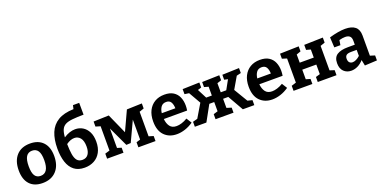

<svg xmlns="http://www.w3.org/2000/svg" viewBox="-17 -1700 5105 2579"><g transform="rotate(-20 2535.0 -410.5)"><path d="M296 -546Q414 -546 480 -476Q546 -406 546 -277Q546 -142 474.5 -65Q403 12 278 12Q159 12 95 -58Q31 -128 31 -257Q31 -392 100.5 -469Q170 -546 296 -546ZM289 -446Q232 -446 204 -401.5Q176 -357 176 -264Q176 -171 203 -129.5Q230 -88 285 -88Q401 -88 401 -270Q401 -362 373 -404Q345 -446 289 -446Z M880 11Q788 11 730.5 -34Q673 -79 646 -161Q619 -243 619 -354Q619 -487 657.5 -580.5Q696 -674 780.5 -725Q865 -776 1004 -780L1016 -833H1105L1106 -664Q1008 -663 944 -656.5Q880 -650 843 -630Q806 -610 788.5 -570.5Q771 -531 766 -463Q808 -491 850 -505Q892 -519 931 -519Q990 -519 1038 -490Q1086 -461 1114.5 -405Q1143 -349 1143 -266Q1143 -177 1109 -115Q1075 -53 1015.5 -21Q956 11 880 11ZM881 -412Q825 -412 764 -368Q765 -283 774.5 -222.5Q784 -162 810 -130Q836 -98 886 -98Q941 -98 969.5 -137.5Q998 -177 998 -248Q998 -331 965 -371.5Q932 -412 881 -412Z M1435 -72V0H1201V-72L1268 -92V-439L1201 -459V-531L1420 -538L1548 -252L1677 -531L1893 -538V-466L1827 -443V-92L1893 -72V0H1648V-72L1705 -90V-375L1571 -89L1507 -86L1375 -368V-90Z M2197 12Q2088 12 2020.5 -56.5Q1953 -125 1953 -257Q1953 -347 1985.5 -411.5Q2018 -476 2077 -511Q2136 -546 2216 -546Q2294 -546 2343 -515Q2392 -484 2415 -430.5Q2438 -377 2438 -310Q2438 -277 2432 -240H2099Q2105 -174 2135.5 -133Q2166 -92 2230 -92Q2263 -92 2303 -104Q2343 -116 2386 -142L2433 -67Q2375 -27 2314.5 -7.5Q2254 12 2197 12ZM2205 -445Q2156 -445 2131 -410.5Q2106 -376 2100 -323H2294Q2293 -377 2273 -411Q2253 -445 2205 -445Z M2455 0V-71L2522 -89L2635 -279L2537 -450L2474 -459V-531L2715 -538V-466L2663 -450L2732 -316H2813V-442L2753 -459V-531L3000 -538V-466L2940 -446V-316H3019L3092 -448L3041 -459V-530L3282 -538V-467L3219 -452L3121 -284L3238 -88L3305 -71V0H3141L3014 -223H2940V-93L3008 -72V0H2751V-72L2813 -91V-223H2743L2620 0Z M3562 12Q3453 12 3385.5 -56.5Q3318 -125 3318 -257Q3318 -347 3350.5 -411.5Q3383 -476 3442 -511Q3501 -546 3581 -546Q3659 -546 3708 -515Q3757 -484 3780 -430.5Q3803 -377 3803 -310Q3803 -277 3797 -240H3464Q3470 -174 3500.5 -133Q3531 -92 3595 -92Q3628 -92 3668 -104Q3708 -116 3751 -142L3798 -67Q3740 -27 3679.5 -7.5Q3619 12 3562 12ZM3570 -445Q3521 -445 3496 -410.5Q3471 -376 3465 -323H3659Q3658 -377 3638 -411Q3618 -445 3570 -445Z M3866 0V-72L3933 -93V-438L3866 -459V-531L4135 -538V-466L4073 -444V-327H4274V-442L4212 -459V-531L4480 -538V-466L4414 -443V-93L4480 -72V0H4212V-72L4274 -90V-227H4073V-90L4135 -72V0Z M4883 8 4866 -76Q4828 -32 4782.5 -10Q4737 12 4690 12Q4626 12 4584 -29Q4542 -70 4542 -147Q4542 -231 4596.5 -266Q4651 -301 4752 -301H4851V-356Q4851 -403 4828.5 -423Q4806 -443 4763 -443Q4726 -443 4678 -430L4667 -361H4580L4572 -507Q4707 -546 4800 -546Q4894 -546 4942.5 -506Q4991 -466 4991 -382V-93L5058 -72V-1ZM4683 -161Q4683 -123 4700.5 -106Q4718 -89 4745 -89Q4769 -89 4797 -103Q4825 -117 4851 -141V-227H4775Q4723 -227 4703 -210.5Q4683 -194 4683 -161Z"/></g></svg>

Font: Bitter
Style: Bold
Weight: 700
Designer: Sol Matas, and Bitter project Authors
Foundry: Sol Matas
Version: Version 2.001